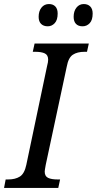

<svg xmlns="http://www.w3.org/2000/svg" viewBox="-39 -929 478 949"><path d="M-11 -42H1Q37 -42 59.5 -56.5Q82 -71 91 -114L194 -604Q199 -622 199 -634Q199 -657 182.5 -665Q166 -673 135 -673H123L132 -714H400L391 -673H379Q343 -673 321 -658.5Q299 -644 291 -600L187 -114Q182 -87 182 -81Q182 -58 198.5 -50Q215 -42 246 -42H258L249 0H-19ZM152 -846Q152 -874 166 -891.5Q180 -909 203 -909Q223 -909 234.5 -897Q246 -885 246 -862Q246 -830 231.5 -814.5Q217 -799 197 -799Q176 -799 164 -811Q152 -823 152 -846ZM325 -846Q325 -874 339 -891.5Q353 -909 375 -909Q395 -909 407 -897Q419 -885 419 -862Q419 -830 404.5 -814.5Q390 -799 369 -799Q348 -799 336.5 -811Q325 -823 325 -846Z"/></svg>

Font: Noto Serif Narrow
Style: Italic
Weight: 400
Width: 4
Italic angle: -12°
Designer: Monotype Design Team
Foundry: Monotype Imaging Inc.
Version: Version 1.001